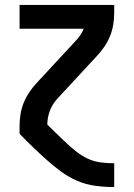

<svg xmlns="http://www.w3.org/2000/svg" viewBox="-20 -540 540 775"><path d="M440 215Q402 215 364.5 210Q327 205 292 190Q257 175 226.5 152.5Q196 130 168 105Q140 80 112.5 53.5Q85 27 59 0V-33Q59 -56 63 -80Q67 -104 76 -126Q85 -148 98.5 -168Q112 -188 128 -205L290 -380Q299 -390 306 -401Q313 -412 318 -424H59V-520H441V-488Q441 -464 437 -440Q433 -416 424 -394Q415 -372 401.5 -352Q388 -332 372 -315L210 -140Q191 -119 181 -92Q171 -65 171 -37Q190 -19 209 0Q228 19 248 37.5Q268 56 289 72.5Q310 89 334.5 100.5Q359 112 386 115.5Q413 119 440 119H441V215Z"/></svg>

Font: Iosevka Custom
Style: Bold
Weight: 700
Monospace: yes
Designer: Belleve Invis
Foundry: Belleve Invis
Version: Version 30.3.3; ttfautohint (v1.8.3)